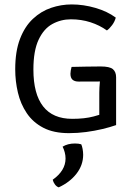

<svg xmlns="http://www.w3.org/2000/svg" viewBox="-20 -574 591 845"><path d="M489.5 -496.5Q485 -479 473.5 -463.5Q462 -448 450.5 -440Q418.5 -463 378.2 -476Q338 -489 292 -489Q248 -489 210.2 -468.2Q172.5 -447.5 149.8 -399Q127 -350.5 127 -268Q127 -160.5 169.8 -105.8Q212.5 -51 298 -51Q353 -51 392.2 -61.5Q431.5 -72 452.5 -80.5L491 -23.5Q464 -14 430.2 -6Q396.5 2 359 7Q321.5 12 283.5 12Q216 12 170.5 -11.8Q125 -35.5 97.8 -76Q70.5 -116.5 58.8 -166.5Q47 -216.5 47 -269Q47 -348 68 -402.8Q89 -457.5 124.8 -491Q160.5 -524.5 204.8 -539.5Q249 -554.5 295.5 -554.5Q347.5 -554.5 400 -539.2Q452.5 -524 489.5 -496.5ZM417 -166Q417 -187 419.8 -216.5Q422.5 -246 430.5 -265L491 -231.5V-23.5L417 -21.5ZM295 -279.5Q327 -280 358.5 -280.8Q390 -281.5 423 -281.5Q463 -281.5 477 -269.5Q491 -257.5 491 -233.5V-218Q451.5 -215.5 406.5 -215.2Q361.5 -215 326 -215Q308.5 -215 299.2 -223.2Q290 -231.5 290 -249.5Q290 -255.5 291.5 -264.2Q293 -273 295 -279.5ZM337.5 61Q341 68 343.5 81.2Q346 94.5 346 107Q346 152.5 316.8 190.2Q287.5 228 238.5 250.5Q229 247.5 221.8 237.8Q214.5 228 212 217Q268.5 177 268.5 123.5Q268.5 110 264.8 96Q261 82 255.5 71.5Q278 57.5 310 57.5Q326 57.5 337.5 61Z"/></svg>

Font: Signika SC
Style: Regular
Weight: 300
Designer: Anna Giedryś
Foundry: Anna Giedryś
Version: Version 2.000